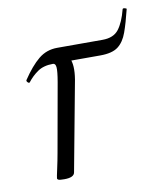

<svg xmlns="http://www.w3.org/2000/svg" viewBox="-62 -520 488 579"><g transform="rotate(-10 182.0 -230.5)"><path d="M351.4 -466.6Q352.4 -469.6 358.4 -468.1Q364.4 -466.6 363.4 -464.6Q353.4 -423.6 343.5 -396Q333.6 -368.4 315.5 -354.6Q297.4 -340.8 260.6 -340.8H138.8L131 -370.8Q157.8 -370.8 169 -348.7Q180.2 -326.6 173 -282.6L121.6 -7.2Q119 8 89.6 8Q75.4 8 71.6 6.3Q67.8 4.6 67.8 1.6Q67.8 -1.6 73.3 -26.4Q78.8 -51.2 82.8 -74L120.2 -283.8Q125.8 -316.4 124.7 -328.5Q123.6 -340.6 115.8 -340.6Q87 -340.6 68.7 -327.9Q50.4 -315.2 37.2 -297.8Q35 -295.4 31.1 -299.1Q27.2 -302.8 28.4 -306Q54.8 -345.6 79.4 -365.8Q104 -386 136.8 -386H275.6Q309.6 -386 325.5 -406.8Q341.4 -427.6 351.4 -466.6Z"/></g></svg>

Font: Cormorant Light
Style: Italic
Weight: 300
Italic angle: -10°
Designer: Christian Thalmann (Catharsis Fonts)
Foundry: Catharsis Fonts
Version: Version 4.000